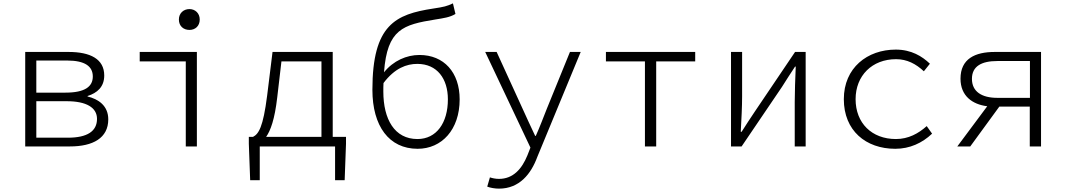

<svg xmlns="http://www.w3.org/2000/svg" viewBox="-20 -871 6340 1142"><path d="M130 -562V0H396C533 0 624 -50 624 -161C624 -243 564 -282 501 -297V-300C558 -318 600 -354 600 -422C600 -520 517 -562 388 -562ZM369 -320H196V-511H379C486 -511 532 -476 532 -416C532 -357 487 -320 369 -320ZM384 -52H196V-269H377C494 -269 557 -231 557 -164C557 -91 500 -52 384 -52Z M1044 -755C1044 -716 1071 -693 1107 -693C1141 -693 1168 -716 1168 -755C1168 -792 1141 -817 1107 -817C1071 -817 1044 -792 1044 -755ZM1085 -506V0H1151V-562H811V-506Z M1959 -57V-562H1601L1569 -303C1545 -113 1518 -74 1485 -57H1460V-16L1468 201H1525V0H1892H1973V201H2030L2038 -16V-57ZM1563 -57C1589 -94 1614 -161 1629 -292L1654 -506H1892V-57Z M2475 -544C2398 -544 2320 -510 2264 -441C2283 -698 2378 -724 2569 -755C2619 -763 2656 -768 2689 -788L2674 -851C2638 -834 2622 -830 2556 -820C2334 -786 2195 -725 2195 -337C2195 -121 2294 14 2464 14C2607 14 2714 -99 2714 -280C2714 -441 2620 -544 2475 -544ZM2463 -44C2327 -44 2260 -161 2260 -327C2260 -344 2260 -361 2261 -377C2328 -466 2399 -491 2462 -491C2580 -491 2644 -403 2644 -280C2644 -140 2576 -44 2463 -44Z M2878 239C2895 246 2924 251 2948 251C3070 251 3139 163 3176 62L3434 -562H3370L3232 -223C3213 -175 3190 -114 3167 -63H3163C3138 -115 3111 -175 3089 -223L2934 -562H2866L3135 7L3117 53C3084 134 3032 193 2948 193C2928 193 2909 189 2894 184Z M3816 -506V0H3883V-506H4115V-562H3584V-506Z M4328 -562V0H4391L4631 -354C4652 -388 4686 -440 4709 -475H4713C4710 -401 4707 -325 4707 -264V0H4772V-562H4709L4470 -208C4447 -174 4413 -122 4391 -87H4386C4390 -161 4394 -237 4394 -298V-562Z M4999 -281C4999 -94 5130 14 5305 14C5391 14 5465 -20 5524 -76L5492 -121C5443 -77 5383 -44 5309 -44C5165 -44 5069 -139 5069 -281C5069 -421 5167 -519 5310 -519C5375 -519 5428 -491 5475 -447L5511 -492C5465 -536 5401 -576 5308 -576C5139 -576 4999 -468 4999 -281Z M5897 -562C5779 -562 5693 -521 5693 -403C5693 -300 5764 -250 5852 -239L5674 0H5751L5924 -237H6105V0H6172V-562ZM6106 -289H5912C5818 -289 5761 -327 5761 -402C5761 -477 5818 -508 5912 -508H6106Z"/></svg>

Font: Kawkab Mono Light
Style: Regular
Weight: 300
Monospace: yes
Designer: Abdullah Arif
Foundry: Abdullah Arif
Version: Version 1.000;PS 000.500;hotconv 1.0.88;makeotf.lib2.5.64775